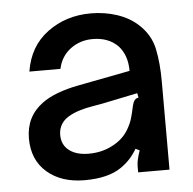

<svg xmlns="http://www.w3.org/2000/svg" viewBox="-46 -614 676 671"><g transform="rotate(-5 292.0 -278.5)"><path d="M43 -151Q43 -228 103 -272Q148 -305 232 -321L414 -356Q414 -412 383 -445Q350 -478 295 -478Q250 -478 216.5 -452.5Q183 -427 174 -384H65Q79 -472 144 -520Q209 -568 296 -568Q345 -568 388.5 -553.5Q432 -539 462 -511Q502 -474 512.5 -424Q523 -374 523 -309V0H413V-21Q413 -42 425 -76L411 -83Q389 -45 354 -21Q308 11 225 11Q143 11 93 -32.5Q43 -76 43 -151ZM327 -98Q368 -118 388 -153Q399 -172 404 -188.5Q409 -205 415 -233Q418 -246 423 -252.5Q428 -259 437 -260L434 -276L318 -252L258 -241Q200 -229 174 -205Q153 -184 153 -154Q153 -119 178.5 -99.5Q204 -80 247 -80Q291 -80 327 -98Z"/></g></svg>

Font: Open Sauce Sans Medium
Style: Regular
Weight: 500
Designer: Alfredo Marco Pradil
Foundry: Creative Sauce Fz LLC
Version: Version 1.477